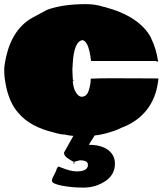

<svg xmlns="http://www.w3.org/2000/svg" viewBox="-20 -625 782 907"><path d="M383.8 15.1 344.7 17.6Q314.9 17.6 286.1 10.7Q266.6 10.7 233.4 0.5Q122.1 -25.9 67.4 -90.8L58.6 -101.1Q16.1 -155.8 3.4 -248L2 -258.3Q0 -273.9 0 -295.7Q0 -317.4 8.3 -354.5Q39.1 -491.7 137.7 -543.9L203.6 -579.1Q276.9 -605.5 386.2 -605.5Q427.7 -605.5 462.9 -594.7L472.7 -591.8Q472.2 -591.8 472.2 -592.3H473.1Q638.7 -548.3 693.4 -446.8L694.3 -443.4Q718.8 -394 727.1 -333L715.8 -336.9H410.2L407.7 -355Q399.9 -411.1 381.3 -429.7L371.6 -435.5Q328.6 -432.6 323.2 -318.4Q322.8 -302.7 321.8 -299.8L322.3 -284.2L323.7 -255.9Q323.7 -252.4 324.2 -248.5L329.1 -243.7H323.7Q326.2 -207 339.1 -187.5Q352.1 -168 365.2 -168Q390.1 -168 399.4 -198.2Q408.7 -228.5 408.7 -253.4Q446.3 -255.4 522 -255.4H540.5L587.4 -254.9H634.3L728.5 -254.4Q713.4 -97.7 580.6 -32.7Q570.8 -29.3 553.7 -21.5L535.2 -12.7Q457.5 17.1 393.1 17.1Q386.2 17.1 383.8 15.1ZM343.8 0.5 347.7 1H356L423.3 2Q428.7 2.9 428.7 7.6Q428.7 12.2 425.5 17.6Q422.4 22.9 414.6 34.7Q406.7 46.4 399.9 59.1Q458.5 59.1 490.7 83.5Q522.9 107.9 522.9 147.5Q522.9 200.7 477.1 231Q431.2 261.2 375 261.2Q318.8 261.2 272 252Q225.1 242.7 225.1 229Q225.1 218.8 239.3 194.3L245.6 180.2Q245.6 178.2 248.5 171.4Q251.5 164.6 256.8 161.6Q260.7 163.1 270.5 167Q314 184.6 341.8 184.6Q395.5 184.6 395.5 153.8Q395.5 132.3 357.4 132.3Q353.5 133.8 341.8 136.2L331.1 139.6Q325.7 139.6 314 131.8L303.2 125H303.7Q282.2 112.8 282.2 96.2Q307.6 51.8 334 3.4Q335.9 1.5 341.3 0.5ZM331.1 139.6V149.4L328.6 149.9L327.6 140.6Z"/></svg>

Font: Bowlby One
Style: Regular
Weight: 400
Designer: vernon adams
Foundry: vernon adams
Version: Version 1.001